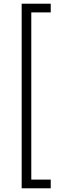

<svg xmlns="http://www.w3.org/2000/svg" viewBox="-20 -852 348 1037"><path d="M97 -832H254V-785H149V118H254V165H97Z"/></svg>

Font: Noto Sans Gurmukhi UI Condensed Light
Style: Regular
Weight: 300
Width: 3
Designer: Jelle Bosma - Monotype Design Team
Foundry: Monotype Imaging Inc.
Version: Version 2.004; ttfautohint (v1.8.4.7-5d5b)